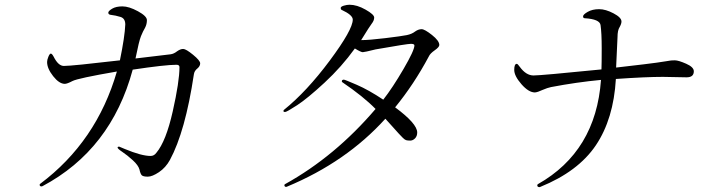

<svg xmlns="http://www.w3.org/2000/svg" viewBox="-20 -767 3040 806"><path d="M146.5 8.8Q146.5 5.9 148.4 4.9Q385.7 -172.9 470.7 -466.8Q306.6 -438.5 284.2 -426.8Q261.7 -415 252 -415Q228.5 -415 203.1 -447.3Q177.7 -479.5 177.7 -506.8Q177.7 -515.6 183.1 -528.8Q188.5 -542 193.4 -542Q198.2 -542 205.1 -529.3Q224.6 -490.2 248 -490.2Q282.2 -490.2 483.4 -513.7Q503.9 -613.3 505.9 -664.1Q505.9 -689.5 486.3 -695.8Q466.8 -702.1 442.4 -705.1Q434.6 -707 434.6 -713.9Q434.6 -720.7 450.7 -730.5Q466.8 -740.2 494.1 -740.2Q521.5 -740.2 559.1 -719.7Q596.7 -699.2 596.7 -682.6Q596.7 -665 588.9 -650.4Q580.1 -635.7 571.8 -615.2Q563.5 -594.7 548.8 -521.5L696.3 -539.1Q710 -541 723.6 -551.8Q737.3 -561.5 749 -561.5Q760.7 -561.5 790.5 -537.1Q820.3 -512.7 820.3 -501Q820.3 -489.3 808.6 -479.5Q795.9 -469.7 793.9 -455.1Q757.8 -214.8 693.4 -95.7Q675.8 -63.5 647.5 -44.4Q619.1 -25.4 600.6 -25.4Q581.1 -25.4 575.2 -31.2Q569.3 -37.1 565.4 -55.7Q560.5 -73.2 537.6 -94.2Q514.6 -115.2 494.1 -128.9Q473.6 -142.6 473.6 -147.5Q473.6 -151.4 480.5 -151.4L503.9 -141.6Q574.2 -112.3 612.3 -112.3Q627 -112.3 636.7 -126Q676.8 -173.8 705.1 -299.3Q733.4 -424.8 733.4 -485.4Q733.4 -495.1 720.7 -495.1Q673.8 -495.1 537.1 -474.6Q446.3 -138.7 158.2 14.6Q156.2 15.6 154.3 15.6Q146.5 15.6 146.5 8.8Z M1169.9 -300.8Q1169.9 -303.7 1171.9 -305.7Q1267.6 -382.8 1364.3 -512.7Q1460.9 -642.6 1460.9 -684.6Q1460.9 -704.1 1414.1 -725.6Q1410.2 -727.5 1410.2 -733.4Q1410.2 -739.3 1423.3 -743.2Q1436.5 -747.1 1447.3 -747.1Q1478.5 -747.1 1514.6 -726.6Q1550.8 -706.1 1550.8 -693.4Q1550.8 -680.7 1540 -667Q1529.3 -652.3 1525.4 -645.5Q1521.5 -638.7 1496.1 -598.6Q1529.3 -598.6 1597.7 -606.9Q1666 -615.2 1687.5 -619.6Q1709 -624 1722.7 -634.8Q1736.3 -644.5 1750 -644.5Q1762.7 -644.5 1793.5 -620.1Q1824.2 -595.7 1824.2 -578.1Q1824.2 -569.3 1804.7 -555.7Q1785.2 -542 1780.3 -530.3Q1717.8 -413.1 1638.7 -316.4Q1731.4 -248 1731.4 -210.9Q1731.4 -195.3 1722.2 -186Q1712.9 -176.8 1702.1 -176.8Q1690.4 -176.8 1684.6 -178.7Q1678.7 -180.7 1670.9 -188.5Q1654.3 -205.1 1634.8 -227.5Q1615.2 -250 1597.7 -268.6Q1433.6 -86.9 1184.6 16.6Q1182.6 17.6 1181.6 17.6Q1173.8 17.6 1173.8 9.8Q1173.8 7.8 1176.8 5.9Q1386.7 -110.4 1556.6 -309.6Q1504.9 -362.3 1417 -421.9Q1415 -422.9 1415 -425.8Q1415 -432.6 1423.8 -432.6Q1427.7 -432.6 1477.5 -411.1Q1527.3 -389.6 1588.9 -348.6Q1627.9 -398.4 1673.8 -477.1Q1719.7 -555.7 1719.7 -576.2Q1719.7 -583 1705.1 -583Q1689.5 -583 1556.6 -559.6Q1509.8 -547.9 1502.9 -547.9Q1495.1 -547.9 1469.7 -563.5Q1414.1 -486.3 1342.3 -419.9Q1270.5 -353.5 1227.1 -325.2Q1183.6 -296.9 1176.8 -296.9Q1169.9 -296.9 1169.9 -300.8Z M2138.7 -473.6Q2138.7 -499 2149.4 -499Q2153.3 -499 2162.1 -486.3Q2188.5 -450.2 2219.7 -450.2Q2251 -450.2 2504.9 -475.6Q2505.9 -499 2505.9 -564.5Q2505.9 -628.9 2501 -662.1Q2497.1 -686.5 2435.5 -690.4Q2427.7 -690.4 2427.7 -698.2Q2427.7 -706.1 2447.3 -717.3Q2466.8 -728.5 2495.1 -728.5Q2522.5 -728.5 2555.7 -710.9Q2588.9 -693.4 2588.9 -676.8Q2588.9 -667 2581.1 -653.3Q2572.3 -639.6 2572.3 -611.3Q2571.3 -582 2566.4 -483.4Q2710.9 -500 2736.3 -503.9Q2761.7 -507.8 2775.4 -509.8Q2788.1 -511.7 2793.9 -512.7Q2798.8 -513.7 2813.5 -513.7Q2828.1 -513.7 2860.4 -499.5Q2892.6 -485.4 2892.6 -467.8Q2892.6 -442.4 2862.3 -442.4L2762.7 -444.3Q2691.4 -444.3 2565.4 -435.5Q2555.7 -267.6 2481.4 -157.2Q2407.2 -46.9 2248 17.6Q2246.1 18.6 2245.1 18.6Q2235.4 18.6 2235.4 10.7Q2235.4 7.8 2238.3 5.9Q2481.4 -131.8 2502.9 -431.6Q2400.4 -421.9 2293 -401.4Q2278.3 -398.4 2257.8 -389.6Q2237.3 -379.9 2225.6 -378.9Q2199.2 -378.9 2168.9 -413.6Q2138.7 -448.2 2138.7 -473.6Z"/></svg>

Font: GenEi Koburi Mincho v6
Style: Regular
Weight: 400
Designer: o_tamon (Modified)
Foundry: o_tamon / Adobe Systems Incorporated
Version: Version 6.1